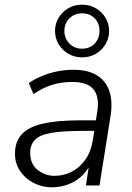

<svg xmlns="http://www.w3.org/2000/svg" viewBox="-20 -792 562 820"><path d="M202 8Q161 8 125 -10Q89 -28 66.5 -60.5Q44 -93 44 -136Q44 -187 73 -218.5Q102 -250 163 -264Q224 -278 319 -278H400L393 -233H333Q248 -233 199 -224.5Q150 -216 129.5 -195Q109 -174 109 -139Q109 -91 141 -66Q173 -41 213 -41Q252 -41 286 -58.5Q320 -76 344 -109.5Q368 -143 376 -191L395 -313Q406 -377 380 -409.5Q354 -442 288 -442Q242 -442 202 -429.5Q162 -417 123 -390L103 -437Q127 -454 158 -467Q189 -480 223.5 -487Q258 -494 293 -494Q356 -494 394.5 -470Q433 -446 447.5 -401.5Q462 -357 452 -296L405 0H347L364 -113H374Q361 -72 334 -45Q307 -18 272.5 -5Q238 8 202 8ZM330 -547Q299 -547 272.5 -562Q246 -577 230.5 -603Q215 -629 215 -660Q215 -691 230.5 -716.5Q246 -742 272 -757Q298 -772 330 -772Q363 -772 389 -757Q415 -742 430.5 -716.5Q446 -691 446 -659Q446 -629 430.5 -603Q415 -577 389 -562Q363 -547 330 -547ZM330 -584Q364 -584 384.5 -606Q405 -628 405 -660Q405 -692 384.5 -713.5Q364 -735 330 -735Q298 -735 276.5 -713.5Q255 -692 255 -660Q255 -628 276.5 -606Q298 -584 330 -584Z"/></svg>

Font: Nunito Sans 12pt ExtraLight 12pt Light
Style: Italic
Weight: 300
Italic angle: -9°
Version: Version 3.101;gftools[0.9.27]